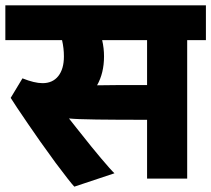

<svg xmlns="http://www.w3.org/2000/svg" viewBox="-30 -668 790 718"><path d="M740 -518H670V0H520V-220Q405 -220 331 -221Q257 -222 228 -225Q243 -206 258 -187L278 -162Q310 -121 347.5 -76.5Q385 -32 398 -20L248 30Q235 17 178 -59L155 -91Q126 -130 75 -204.5Q24 -279 10 -302L54 -375Q99 -357 129 -357Q167 -357 188 -383.5Q209 -410 209 -457Q209 -488 202 -518H-10V-648H740ZM520 -350V-518H352Q359 -488 359 -457Q359 -395 333 -349Q380 -350 520 -350Z"/></svg>

Font: Madhuban Bold
Style: Regular
Weight: 700
Designer: jaikishan Patel
Foundry: MagicType
Version: Version 1.000